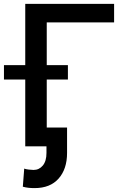

<svg xmlns="http://www.w3.org/2000/svg" viewBox="-49 -747 646 980"><path d="M189.6 0H79.9V-727.3H533.4V-632.8H189.6ZM297.6 -340.9H-28.8V-414.4H297.6ZM127.5 213.1Q111.2 213.1 97.1 211.6Q83.1 210.2 67.5 206L74.6 113.6Q82.4 116.8 97.8 118.6Q113.3 120.4 122.2 120.4Q150.9 120.4 169.6 97.8Q188.2 75.3 188.2 33.7V-95.9H293.3V33.7Q293.3 115.4 250.4 164.2Q207.4 213.1 127.5 213.1Z"/></svg>

Font: Linik Sans Medium
Style: Regular
Weight: 500
Designer: Rasmus Andersson (font), Cristiano Sobral (main changes)
Foundry: rsms
Version: Version 3.018;June 1, 2022;FontCreator 14.0.0.2814 64-bit; t